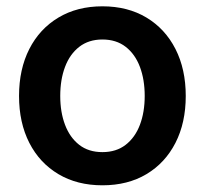

<svg xmlns="http://www.w3.org/2000/svg" viewBox="-20 -564 636 596"><path d="M297.9 11.2Q219.7 11.2 161.4 -23.4Q103 -58.1 71 -120.6Q39.1 -183.1 39.1 -266.1Q39.1 -349.1 71 -411.9Q103 -474.6 161.4 -509.5Q219.7 -544.4 297.9 -544.4Q376.5 -544.4 434.6 -509.5Q492.7 -474.6 524.7 -411.9Q556.6 -349.1 556.6 -266.1Q556.6 -183.1 524.7 -120.6Q492.7 -58.1 434.6 -23.4Q376.5 11.2 297.9 11.2ZM297.9 -91.8Q340.8 -91.8 370.1 -114.5Q399.4 -137.2 414.3 -176.5Q429.2 -215.8 429.2 -266.1Q429.2 -316.9 414.3 -356.4Q399.4 -396 370.1 -418.7Q340.8 -441.4 297.9 -441.4Q255.4 -441.4 226.1 -418.7Q196.8 -396 181.9 -356.4Q167 -316.9 167 -266.1Q167 -215.8 181.9 -176.5Q196.8 -137.2 225.8 -114.5Q254.9 -91.8 297.9 -91.8Z"/></svg>

Font: Inter 20pt SemiBold
Style: Regular
Weight: 600
Version: Version 4.001;git-66647c0bb